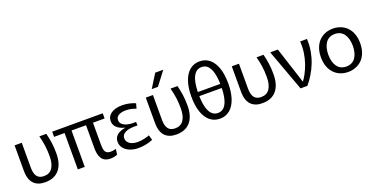

<svg xmlns="http://www.w3.org/2000/svg" viewBox="-27 -1502 4388 2257"><g transform="rotate(-20 2167.5 -373.0)"><path d="M261.4 10.8Q375.6 10.8 436.6 -61Q497.6 -132.8 497.6 -265.6Q497.6 -339.7 489.1 -398.9Q480.6 -458.1 465.1 -520H377.8Q395.1 -455.1 403.6 -395.2Q412.1 -335.3 412.1 -261.7Q412.1 -166.4 377 -114.3Q341.9 -62.1 271.6 -62.1Q211.7 -62.1 184.7 -99.5Q157.8 -136.9 157.8 -207.8V-520H68.2V-203.5Q68.2 -169.8 73.5 -138.1Q78.9 -106.3 92 -79.2Q105.2 -52.1 127.2 -32.1Q149.3 -12 182.3 -0.6Q215.3 10.8 261.4 10.8Z M1163.7 -5.4Q1141.2 4.3 1119.3 8.1Q1097.3 12 1078.6 12Q1035.1 12 1007.2 -3.1Q979.2 -18.1 964.5 -43.7Q949.7 -69.3 944 -101.4Q938.3 -133.4 938.3 -167.1V-520H1025.2V-185.7Q1025.2 -153.9 1029.2 -126Q1033.2 -98.1 1050.7 -80.8Q1068.1 -63.6 1108.7 -63.6Q1121.5 -63.6 1137.8 -66.1Q1154.2 -68.6 1172 -74.4ZM757 0H670.1V-520H757ZM1170.8 -455.3H538.4V-520H1170.8Z M1425.9 8Q1369.3 8 1322.2 -10.9Q1275.1 -29.8 1247.5 -64.3Q1219.8 -98.7 1219.8 -143.7Q1219.8 -181.3 1238.5 -207.3Q1257.2 -233.2 1288.8 -248.4Q1320.5 -263.7 1359.7 -269.4V-271.4Q1295.8 -287.4 1261.4 -320.2Q1227.1 -352.9 1227.1 -400.6Q1227.1 -460.7 1278.2 -495.7Q1329.4 -530.8 1414.3 -530.8Q1465.2 -530.8 1507.5 -520.5Q1549.8 -510.2 1579.8 -496.6L1562.4 -434.1Q1537.6 -444.7 1504.5 -452.4Q1471.3 -460.1 1434.8 -460.1Q1381.4 -460.1 1346.7 -440.7Q1312 -421.3 1312 -381.9Q1312 -349.2 1335.8 -329Q1359.5 -308.8 1394.1 -299.6Q1428.6 -290.5 1460.3 -290.5H1504.4L1506.4 -246.4H1458Q1424.9 -246.4 1390.1 -238.1Q1355.3 -229.8 1331.6 -210.2Q1307.9 -190.6 1307.9 -156.5Q1307.9 -127.2 1325.6 -105.8Q1343.2 -84.4 1373.8 -73.2Q1404.3 -61.9 1441.1 -61.9Q1486.8 -61.9 1526.2 -71.3Q1565.7 -80.6 1592.1 -90.8L1609.8 -27.7Q1590.4 -19.5 1561.7 -11Q1533.1 -2.6 1498.2 2.7Q1463.4 8 1425.9 8Z M1902.4 10.8Q2016.6 10.8 2077.6 -61Q2138.6 -132.8 2138.6 -265.6Q2138.6 -339.7 2130.1 -398.9Q2121.6 -458.1 2106.1 -520H2018.8Q2036.1 -455.1 2044.6 -395.2Q2053.1 -335.3 2053.1 -261.7Q2053.1 -166.4 2018 -114.3Q1982.9 -62.1 1912.6 -62.1Q1852.7 -62.1 1825.7 -99.5Q1798.8 -136.9 1798.8 -207.8V-520H1709.2V-203.5Q1709.2 -169.8 1714.5 -138.1Q1719.9 -106.3 1733 -79.2Q1746.2 -52.1 1768.2 -32.1Q1790.3 -12 1823.3 -0.6Q1856.3 10.8 1902.4 10.8ZM1809.4 -590 1913.9 -757.8H2014.7L1886.9 -590Z M2447.3 11.4Q2375.2 11.4 2323.5 -31.2Q2271.7 -73.8 2244.1 -154.1Q2216.4 -234.4 2216.4 -346.6Q2216.4 -459.2 2244.1 -539.3Q2271.7 -619.4 2323.5 -662Q2375.2 -704.6 2447.3 -704.6Q2519.3 -704.6 2570.9 -662Q2622.4 -619.4 2650.1 -539.3Q2677.8 -459.2 2677.8 -346.6Q2677.8 -234.4 2650.1 -154.1Q2622.4 -73.8 2570.9 -31.2Q2519.3 11.4 2447.3 11.4ZM2447.3 -59.7Q2496.7 -59.7 2527.6 -94.8Q2558.5 -129.9 2573.1 -194.1Q2587.8 -258.4 2587.8 -346.6Q2587.8 -435.2 2573.1 -499.5Q2558.5 -563.7 2527.6 -598.8Q2496.7 -633.9 2447.3 -633.9Q2397.8 -633.9 2366.4 -598.8Q2335.1 -563.7 2320.7 -499.5Q2306.4 -435.2 2306.4 -346.6Q2306.4 -258.4 2320.7 -194.1Q2335.1 -129.9 2366.4 -94.8Q2397.8 -59.7 2447.3 -59.7ZM2277.1 -372.2H2615.9V-321.1H2277.1Z M2978.4 10.8Q3092.6 10.8 3153.6 -61Q3214.6 -132.8 3214.6 -265.6Q3214.6 -339.7 3206.1 -398.9Q3197.6 -458.1 3182.1 -520H3094.8Q3112.1 -455.1 3120.6 -395.2Q3129.1 -335.3 3129.1 -261.7Q3129.1 -166.4 3094 -114.3Q3058.9 -62.1 2988.6 -62.1Q2928.7 -62.1 2901.7 -99.5Q2874.8 -136.9 2874.8 -207.8V-520H2785.2V-203.5Q2785.2 -169.8 2790.5 -138.1Q2795.9 -106.3 2809 -79.2Q2822.2 -52.1 2844.2 -32.1Q2866.3 -12 2899.3 -0.6Q2932.3 10.8 2978.4 10.8Z M3265.9 -520H3361.4L3514.3 -48.3H3497.2Q3528.5 -87.9 3556.2 -139.5Q3583.9 -191.1 3604.7 -251.7Q3625.4 -312.3 3635.4 -380.1Q3645.3 -447.9 3640.1 -520H3725.7Q3730.3 -441.7 3717 -367.7Q3703.7 -293.8 3677.6 -227.3Q3651.4 -160.8 3616.1 -103.4Q3580.7 -45.9 3541.7 0H3456Z M4051.2 10.8Q4000.6 10.8 3956 -6.5Q3911.4 -23.7 3877.9 -57.7Q3844.4 -91.6 3825.1 -142.6Q3805.8 -193.6 3805.8 -260Q3805.8 -326.4 3825.1 -377.4Q3844.4 -428.4 3877.9 -462.3Q3911.4 -496.3 3956 -513.5Q4000.6 -530.8 4051.2 -530.8Q4101.8 -530.8 4146.4 -513.5Q4191.1 -496.3 4224.8 -462.3Q4258.6 -428.4 4277.7 -377.4Q4296.8 -326.4 4296.8 -260Q4296.8 -193.6 4277.7 -142.6Q4258.6 -91.6 4224.8 -57.7Q4191.1 -23.7 4146.4 -6.5Q4101.8 10.8 4051.2 10.8ZM4051.2 -56.7Q4090.5 -56.7 4119.7 -72.1Q4148.9 -87.4 4167.6 -115.1Q4186.4 -142.8 4195.6 -179.8Q4204.9 -216.8 4204.9 -260Q4204.9 -303.2 4195.6 -340.2Q4186.4 -377.2 4167.6 -404.9Q4148.9 -432.6 4119.7 -447.9Q4090.5 -463.3 4051.2 -463.3Q4011.9 -463.3 3983.1 -447.9Q3954.2 -432.6 3935.2 -404.9Q3916.3 -377.2 3907 -340.2Q3897.8 -303.2 3897.8 -260Q3897.8 -216.8 3907 -179.8Q3916.3 -142.8 3935.2 -115.1Q3954.2 -87.4 3983.1 -72.1Q4011.9 -56.7 4051.2 -56.7Z"/></g></svg>

Font: Murecho Thin
Style: Regular
Weight: 100
Designer: Neil Summerour
Foundry: Positype
Version: Version 1.010